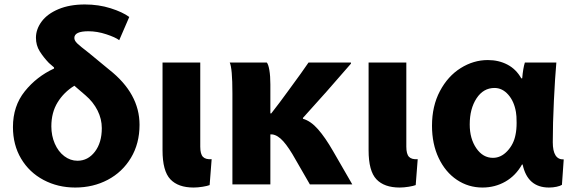

<svg xmlns="http://www.w3.org/2000/svg" viewBox="-20 -776 2567 860"><path d="M514 -596Q497 -609 456 -622.5Q415 -636 376 -636Q313 -636 313 -606Q313 -594 326 -581.5Q339 -569 378 -539L469 -464Q605 -357 605 -217Q605 -133 566.5 -69Q528 -5 462.5 29.5Q397 64 317 64Q239 64 175 30Q111 -4 74.5 -65.5Q38 -127 38 -207Q38 -301 91 -367Q144 -433 222 -469V-474L199 -494Q175 -519 158 -546Q141 -573 141 -607Q141 -645 166.5 -679.5Q192 -714 242 -735Q292 -756 360 -756Q422 -756 475.5 -739Q529 -722 559 -700ZM313 -392Q266 -363 238 -317.5Q210 -272 210 -210Q210 -168 225.5 -132.5Q241 -97 268 -76.5Q295 -56 327 -56Q374 -56 405 -96.5Q436 -137 436 -202Q436 -243 417 -281Q398 -319 363 -349Z M877 -119Q877 -86 889 -73.5Q901 -61 928 -63L919 53Q909 57 887.5 60.5Q866 64 847 64Q778 64 743 27Q708 -10 708 -103V-496H877Z M1337 -244Q1372 -234 1404.5 -197Q1437 -160 1472 -99L1558 50H1368L1304 -61Q1274 -115 1249 -143Q1224 -171 1199 -174H1191V50H1021V-358Q1021 -471 1009 -496H1175Q1182 -488 1186.5 -462Q1191 -436 1191 -398V-268H1195Q1232 -315 1273.5 -372.5Q1315 -430 1327 -446L1362 -496H1552V-491Q1440 -361 1337 -248Z M1800 -119Q1800 -86 1812 -73.5Q1824 -61 1851 -63L1842 53Q1832 57 1810.5 60.5Q1789 64 1770 64Q1701 64 1666 27Q1631 -10 1631 -103V-496H1800Z M2472 -496Q2466 -429 2461 -325.5Q2456 -222 2456 -139Q2456 -60 2505 -62L2497 52Q2489 57 2473 60.5Q2457 64 2439 64Q2343 64 2321 -39H2318Q2290 11 2243.5 37.5Q2197 64 2141 64Q2078 64 2026.5 29.5Q1975 -5 1945 -68Q1915 -131 1915 -213Q1915 -301 1950.5 -368Q1986 -435 2043.5 -471Q2101 -507 2165 -507Q2214 -507 2253 -486.5Q2292 -466 2315 -425H2319Q2323 -471 2331 -496ZM2084 -218Q2084 -155 2113.5 -112Q2143 -69 2188 -69Q2224 -69 2252.5 -99.5Q2281 -130 2289 -172Q2294 -195 2294 -226Q2294 -259 2291 -274Q2283 -322 2256.5 -352Q2230 -382 2195 -382Q2145 -382 2114.5 -335.5Q2084 -289 2084 -219Z"/></svg>

Font: BM Euljiro oraeorae
Style: Regular
Weight: 400
Designer: Bongjin Kim; Bomjun Kim; Myungsoo Han; Hyesun Chae; Mikyoung Jeong; Wujin Sim; Minjae Kang; Suwha Jang;
Foundry: Sandoll Inc.
Version: Version 1.000;hotconv 1.0.109;makeexe 2.5.65596